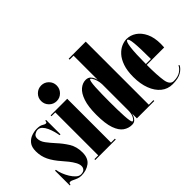

<svg xmlns="http://www.w3.org/2000/svg" viewBox="-93 -1167 1592 1592"><g transform="rotate(-45 703.0 -371.0)"><path d="M151.5 11Q128.5 11 109.2 3.2Q90 -4.5 75 -12.2Q60 -20 48.5 -20Q40.5 -20 37.2 -14.2Q34 -8.5 33 0H25V-173.5H35Q38 -149.5 49.5 -119.5Q61 -89.5 78 -62Q95 -34.5 115 -16.8Q135 1 155 1Q182.5 1 195.2 -11.8Q208 -24.5 208 -44.5Q208 -66.5 194 -92Q180 -117.5 160 -143Q140 -168.5 121 -189.5Q73.5 -243 49.5 -292.2Q25.5 -341.5 25.5 -400Q25.5 -449 47.2 -476.5Q69 -504 101 -515.2Q133 -526.5 163.5 -526.5Q201 -526.5 218.8 -515Q236.5 -503.5 248 -503.5Q256 -503.5 258.2 -509.2Q260.5 -515 261 -523.5H270V-354.5H260Q256.5 -376.5 249 -404Q241.5 -431.5 229.8 -457Q218 -482.5 201.5 -499Q185 -515.5 163.5 -515.5Q146.5 -515.5 127.5 -504Q108.5 -492.5 108.5 -466Q108.5 -432 134.2 -398Q160 -364 190.5 -330.5Q231.5 -286.5 262.5 -236.8Q293.5 -187 293.5 -119Q293.5 -51 251.8 -20Q210 11 151.5 11Z M443.5 -571Q405.5 -571 378.5 -598Q351.5 -625 351.5 -663.5Q351.5 -701 378.5 -727.8Q405.5 -754.5 443.5 -754.5Q481 -754.5 507.8 -727.8Q534.5 -701 534.5 -663.5Q534.5 -625 507.8 -598Q481 -571 443.5 -571ZM323.5 0V-10H368V-513.5H323.5V-523.5H518V-10H563.5V0Z M745.5 10Q705 10 670.8 -13.5Q636.5 -37 615.5 -95.5Q594.5 -154 594.5 -259Q594.5 -354 614.5 -413Q634.5 -472 667 -499.2Q699.5 -526.5 736 -526.5Q764 -526.5 779.2 -510.8Q794.5 -495 800.8 -477.8Q807 -460.5 808 -455.5V-739H761.5V-750H961.5V-10H1015.5V0H811.5V-57.5Q810 -48.5 803.5 -32.2Q797 -16 783.2 -3Q769.5 10 745.5 10ZM769 -7.5Q780.5 -7.5 794 -31.5Q807.5 -55.5 808 -96.5V-404.5Q807 -430.5 799.8 -453.2Q792.5 -476 784 -490.2Q775.5 -504.5 769 -504.5Q762 -504.5 757.8 -482.8Q753.5 -461 751.5 -425Q749.5 -389 748.8 -345.2Q748 -301.5 748 -257.5Q748 -213.5 748.8 -169.2Q749.5 -125 751.8 -88.5Q754 -52 758.2 -29.8Q762.5 -7.5 769 -7.5Z M1222 10Q1165 10 1122.5 -24.5Q1080 -59 1056.5 -120.8Q1033 -182.5 1033 -263.5Q1033 -337.5 1050.8 -388Q1068.5 -438.5 1096.5 -469Q1124.5 -499.5 1156 -513Q1187.5 -526.5 1215 -526.5Q1261 -526.5 1300.5 -500Q1340 -473.5 1364.5 -422.2Q1389 -371 1389 -296.5Q1389 -277 1387.5 -256H1183Q1183 -130.5 1193.5 -66.5Q1204 -2.5 1247.5 -2.5Q1297.5 -2.5 1327 -23Q1356.5 -43.5 1366.5 -68L1374 -62Q1361.5 -34 1325.2 -12Q1289 10 1222 10ZM1215 -516.5Q1200 -516.5 1191.8 -456.5Q1183.5 -396.5 1183 -266H1242Q1242 -395 1236 -455.8Q1230 -516.5 1215 -516.5Z"/></g></svg>

Font: Imbue 100pt Black
Style: Regular
Weight: 900
Designer: Tyler Finck
Foundry: Etcetera Type Company
Version: Version 1.102; ttfautohint (v1.8.3)